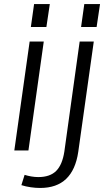

<svg xmlns="http://www.w3.org/2000/svg" viewBox="-20 -746 536 952"><path d="M197 -540 121 0H51L127 -540ZM227 -726 210 -612H133L149 -726ZM179 186Q157 186 132.5 182.5Q108 179 86 172L102 121Q118 126 135.5 129Q153 132 170 132Q228 132 258.5 101.5Q289 71 299 6L375 -540H445L368 7Q355 96 308 141Q261 186 179 186ZM476 -726 459 -612H382L398 -726Z"/></svg>

Font: Pathway Extreme 28pt Light
Style: Italic
Weight: 300
Italic angle: -8°
Designer: Eduardo Rodriguez Tunni
Foundry: Eduardo Rodriguez Tunni
Version: Version 1.001;gftools[0.9.26]